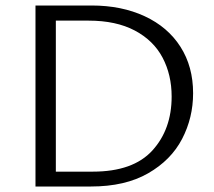

<svg xmlns="http://www.w3.org/2000/svg" viewBox="-20 -678 779 698"><path d="M109 -658H313Q422 -658 506 -619Q590 -580 636 -508Q682 -436 682 -339Q682 -250 642 -173Q602 -96 518.5 -48Q435 0 311 0H109ZM604 -327Q604 -406 571 -468.5Q538 -531 470 -567Q402 -603 302 -603H183V-54H317Q464 -54 534 -131Q604 -208 604 -327Z"/></svg>

Font: LXGW Bright TC
Style: Regular
Weight: 400
Designer: Christian Thalmann (Catharsis Fonts)
Foundry: LXGW / Christian Thalmann (Catharsis Fonts) / Fontworks Inc.
Version: Version 5.501